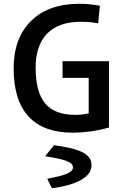

<svg xmlns="http://www.w3.org/2000/svg" viewBox="-20 -685 654 1013"><path d="M507 -655 498 -562Q469 -567 448.5 -568.5Q428 -570 405 -570Q290 -570 229 -508Q168 -446 168 -328Q168 -199 218.5 -139Q269 -79 376 -79Q396 -79 413.5 -81Q431 -83 448 -87V-274H310V-362H555V-12Q504 2 456.5 8.5Q409 15 364 15Q209 15 130.5 -70.5Q52 -156 52 -324Q52 -484 144 -574.5Q236 -665 399 -665Q423 -665 446 -663Q469 -661 507 -655ZM463 187Q463 232 409 263.5Q355 295 254 308L230 260V258Q301 245 333 231.5Q365 218 365 198Q365 177 330.5 164Q296 151 220 140V137L265 81Q370 95 416.5 119Q463 143 463 187Z"/></svg>

Font: Intel One Mono Medium
Style: Regular
Weight: 500
Monospace: yes
Designer: Fred Shallcrass
Foundry: Frere-Jones Type LLC
Version: Version 1.400;hotconv 1.1.0;makeotfexe 2.6.0;FJTRelease1.4